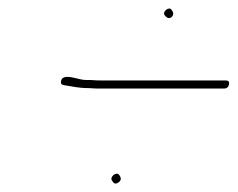

<svg xmlns="http://www.w3.org/2000/svg" viewBox="-20 -510 558 451"><path d="M243 -86C246 -81 250 -75 259 -82C267 -88 263 -95 260 -99C253 -108 237 -94 243 -86ZM367 -474C370 -470 376 -464 383 -470C390 -476 386 -483 383 -487C377 -496 360 -482 367 -474ZM124 -322C122 -316 123 -311 130 -310C151 -307 163 -303 190 -303C200 -302 209 -302 216 -302H506C513 -302 517 -306 518 -312C519 -318 517 -321 510 -321H220C213 -321 204 -321 194 -322C185 -322 178 -322 173 -323C159 -325 130 -337 124 -322Z"/></svg>

Font: Electronic
Style: ExThnIt
Weight: 100
Version: Version 1.011